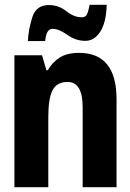

<svg xmlns="http://www.w3.org/2000/svg" viewBox="-20 -779 540 799"><path d="M40 0H181V-292Q181 -370 199 -404Q217 -438 261 -438Q324 -438 324 -333V0H465V-366Q465 -559 309 -559Q259 -559 228.5 -539.5Q198 -520 179 -487H173L155 -549H40ZM96 -608H168Q172 -659 199 -659Q225 -659 260 -634Q295 -609 335 -609Q373 -609 397.5 -647.5Q422 -686 424 -759H353Q348 -732 342 -719.5Q336 -707 320 -707Q288 -707 256 -732.5Q224 -758 183 -758Q130 -758 114 -706Q98 -654 96 -608Z"/></svg>

Font: Noto Sans Mono Condensed Extra
Style: Regular
Weight: 800
Width: 3
Designer: Monotype Design Team
Foundry: Monotype Imaging Inc.
Version: Version 1.900